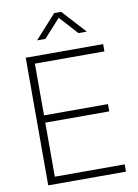

<svg xmlns="http://www.w3.org/2000/svg" viewBox="-101 -1013 773 1078"><g transform="rotate(-10 285.5 -473.5)"><path d="M84.5 0V-727.5H525.9V-686H129.4V-391.1H494.1V-349.6H129.4V-41.5H527.8V0ZM211.9 -812.5H165V-813.5L285.6 -946.8H325.2L446.8 -813.5V-812.5H399.9L305.7 -916.5Z"/></g></svg>

Font: Inter 28pt ExtraLight
Style: Regular
Weight: 250
Designer: Rasmus Andersson
Foundry: rsms
Version: Version 4.001;git-66647c0bb